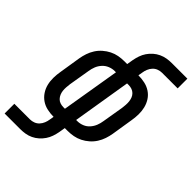

<svg xmlns="http://www.w3.org/2000/svg" viewBox="-299 -852 1173 1173"><g transform="rotate(45 287.5 -265.0)"><path d="M-32 205V121H103Q119 121 135 115Q151 109 162.5 96.5Q174 84 180.5 68Q187 52 189 37L194 8Q166 8 138.5 2Q111 -4 89 -19Q67 -34 52 -56.5Q37 -79 30.5 -105.5Q24 -132 24.5 -160.5Q25 -189 30 -217L52 -355Q56 -379 64 -403Q72 -427 86 -449Q100 -471 120 -488.5Q140 -506 163 -517.5Q186 -529 210.5 -533.5Q235 -538 260 -538H284L291 -580Q295 -601 302 -621.5Q309 -642 321.5 -660.5Q334 -679 351 -694Q368 -709 388.5 -718.5Q409 -728 430 -731.5Q451 -735 472 -735H607V-651H472Q456 -651 440 -645Q424 -639 412.5 -626.5Q401 -614 394.5 -598Q388 -582 386 -567L381 -538Q409 -538 436.5 -532Q464 -526 486.5 -511Q509 -496 523.5 -473.5Q538 -451 544.5 -424.5Q551 -398 550.5 -369.5Q550 -341 545 -313L523 -175Q519 -151 511 -127Q503 -103 489 -81Q475 -59 455 -41.5Q435 -24 412 -12.5Q389 -1 364.5 3.5Q340 8 315 8H291L284 50Q280 71 273 91.5Q266 112 253.5 130.5Q241 149 224 164Q207 179 187 188.5Q167 198 145.5 201.5Q124 205 103 205ZM194 -76H208L271 -454H260Q239 -454 218 -445.5Q197 -437 181.5 -420Q166 -403 158 -382.5Q150 -362 147 -341L124 -204Q122 -189 121 -174Q120 -159 121.5 -145Q123 -131 128.5 -118Q134 -105 143.5 -95Q153 -85 166.5 -80.5Q180 -76 194 -76ZM305 -76H315Q337 -76 358 -84.5Q379 -93 394 -110Q409 -127 417 -147.5Q425 -168 428 -189L451 -326Q453 -341 454 -356Q455 -371 453.5 -385Q452 -399 447 -412Q442 -425 432 -435Q422 -445 408.5 -449.5Q395 -454 381 -454H367Z"/></g></svg>

Font: Iosevka Slab Medium Extended
Style: Italic
Weight: 500
Width: 7
Italic angle: -9°
Monospace: yes
Designer: Belleve Invis
Foundry: Belleve Invis
Version: Version 11.1.0; ttfautohint (v1.8.3)